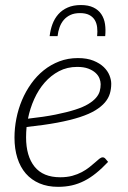

<svg xmlns="http://www.w3.org/2000/svg" viewBox="-20 -735 508 762"><path d="M37.5 0ZM421.5 -402.5Q421.5 -382 416 -363.5Q410.5 -345 396.5 -328.5Q382.5 -312 358.5 -297.2Q334.5 -282.5 297 -270.2Q259.5 -258 207.5 -248.2Q155.5 -238.5 85.5 -231Q84.5 -220.5 84 -210.2Q83.5 -200 83.5 -190Q83.5 -115.5 117.2 -73.5Q151 -31.5 219 -31.5Q245.5 -31.5 266.8 -37.2Q288 -43 304.8 -52Q321.5 -61 334.2 -71Q347 -81 357 -90Q367 -99 374.2 -104.8Q381.5 -110.5 387.5 -110.5Q393.5 -110.5 398 -105.5L409 -92.5Q384.5 -66.5 361.2 -47.8Q338 -29 314.2 -17Q290.5 -5 265 0.8Q239.5 6.5 210.5 6.5Q169 6.5 136.8 -7.2Q104.5 -21 82.5 -46.2Q60.5 -71.5 49 -107.8Q37.5 -144 37.5 -189Q37.5 -226.5 45 -264.5Q52.5 -302.5 67.2 -337.5Q82 -372.5 103.8 -403Q125.5 -433.5 153.5 -456Q181.5 -478.5 215.5 -491.5Q249.5 -504.5 289 -504.5Q325.5 -504.5 350.8 -494.2Q376 -484 391.8 -468.8Q407.5 -453.5 414.5 -435.8Q421.5 -418 421.5 -402.5ZM286.5 -469.5Q246.5 -469.5 214.2 -452.5Q182 -435.5 157.2 -407.2Q132.5 -379 115.8 -341.8Q99 -304.5 91 -264Q154.5 -271 200.5 -280.2Q246.5 -289.5 278.5 -299.8Q310.5 -310 330.2 -322Q350 -334 361 -346.8Q372 -359.5 375.8 -373Q379.5 -386.5 379.5 -401Q379.5 -411.5 374.8 -423.8Q370 -436 359 -446Q348 -456 330.2 -462.8Q312.5 -469.5 286.5 -469.5ZM301 -715Q331 -715 351 -705.2Q371 -695.5 382.2 -678.5Q393.5 -661.5 396.8 -639.2Q400 -617 397.5 -591.5H365.5Q367.5 -610 365.5 -626.8Q363.5 -643.5 355.8 -656Q348 -668.5 333.8 -675.8Q319.5 -683 297.5 -683Q275.5 -683 259.8 -675.8Q244 -668.5 233.2 -656Q222.5 -643.5 216.5 -626.8Q210.5 -610 208.5 -591.5H177Q180 -617 188.2 -639.2Q196.5 -661.5 211.5 -678.5Q226.5 -695.5 248.8 -705.2Q271 -715 301 -715Z"/></svg>

Font: Lato Light
Style: Italic
Weight: 300
Italic angle: -7°
Designer: Lukasz Dziedzic
Foundry: tyPoland Lukasz Dziedzic
Version: Version 2.007; 2014-02-27